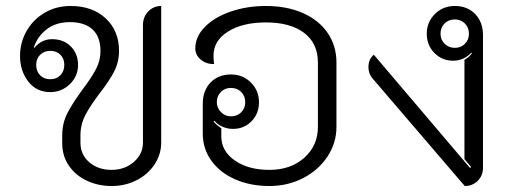

<svg xmlns="http://www.w3.org/2000/svg" viewBox="-20 -613 1701 642"><path d="M188 -135V-160Q188 -201 205.5 -235Q223 -269 257 -315Q287 -355 301.5 -383Q316 -411 316 -442Q316 -490 289.5 -514.5Q263 -539 214 -539Q167 -539 136 -515Q105 -491 93 -454L95 -453Q119 -482 154 -482Q193 -482 217 -457.5Q241 -433 241 -396Q241 -358 213.5 -331.5Q186 -305 148 -305Q102 -305 74.5 -340.5Q47 -376 47 -426Q47 -471 69 -509.5Q91 -548 129.5 -570.5Q168 -593 216 -593Q289 -593 333.5 -551.5Q378 -510 378 -443Q378 -406 362 -374.5Q346 -343 314 -302Q282 -260 265.5 -228.5Q249 -197 249 -160V-136Q249 -96 278.5 -70.5Q308 -45 353 -45Q397 -45 427.5 -71.5Q458 -98 458 -136V-529Q458 -556 475.5 -574.5Q493 -593 519 -593V-136Q519 -97 497 -63.5Q475 -30 437 -10.5Q399 9 353 9Q308 9 270 -9Q232 -27 210 -59.5Q188 -92 188 -135ZM195 -396Q195 -417 182 -430Q169 -443 148 -443Q128 -443 114.5 -430Q101 -417 101 -396Q101 -375 114 -361.5Q127 -348 148 -348Q169 -348 182 -361.5Q195 -375 195 -396Z M658 -166V-266Q658 -310 684 -337Q710 -364 752 -364Q792 -364 819 -337Q846 -310 846 -271Q846 -233 821 -207.5Q796 -182 759 -182Q741 -182 724.5 -189Q708 -196 697 -209L694 -206Q708 -192 720 -184V-157Q720 -108 765 -76.5Q810 -45 881 -45Q952 -45 997.5 -85.5Q1043 -126 1043 -189V-404Q1043 -468 997 -503Q951 -538 869 -538Q791 -538 742.5 -507.5Q694 -477 694 -428Q694 -409 696 -399Q670 -398 651.5 -413.5Q633 -429 633 -451Q633 -490 664.5 -522.5Q696 -555 750.5 -574Q805 -593 869 -593Q939 -593 992.5 -569.5Q1046 -546 1075.5 -503Q1105 -460 1105 -404V-189Q1105 -135 1075 -89.5Q1045 -44 993.5 -17.5Q942 9 881 9Q817 9 766 -13.5Q715 -36 686.5 -76Q658 -116 658 -166ZM800 -271Q800 -292 786.5 -305.5Q773 -319 752 -319Q732 -319 718.5 -305.5Q705 -292 705 -271Q705 -252 719 -238Q733 -224 752 -224Q773 -224 786.5 -237.5Q800 -251 800 -271Z M1228 -348Q1212 -365 1212 -389Q1212 -415 1230 -430L1552 -51L1555 -55L1533 -81V-413Q1550 -423 1558 -435L1556 -437Q1531 -410 1495 -410Q1458 -410 1432.5 -436Q1407 -462 1407 -500Q1407 -539 1434 -566Q1461 -593 1501 -593Q1543 -593 1569 -566Q1595 -539 1595 -495V-52Q1595 -26 1577.5 -8.5Q1560 9 1534 9ZM1548 -500Q1548 -521 1534.5 -534.5Q1521 -548 1501 -548Q1480 -548 1466.5 -534.5Q1453 -521 1453 -500Q1453 -480 1467 -466.5Q1481 -453 1501 -453Q1521 -453 1534.5 -466.5Q1548 -480 1548 -500Z"/></svg>

Font: K2D ExtraLight
Style: Regular
Weight: 275
Designer: Katatrad Aksorn Co.,Ltd.
Foundry: Cadson Demak Co.,Ltd.
Version: Version 1.000; ttfautohint (v1.6)